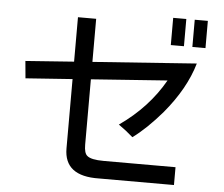

<svg xmlns="http://www.w3.org/2000/svg" viewBox="-56 -882 1112 954"><g transform="rotate(5 500.0 -404.5)"><path d="M388.7 -478.5V-152.3Q388.7 -110.4 404.3 -97.7Q423.8 -80.1 487.3 -80.1H845.7V8.8H471.7Q297.9 12.7 297.9 -126V-471.7L64.5 -455.1L56.6 -541L297.9 -558.6V-780.3H388.7V-565.4L906.2 -602.5Q869.1 -474.6 763.7 -348.6Q687.5 -259.8 619.1 -210Q585 -240.2 546.9 -266.6Q689.5 -366.2 768.6 -505.9ZM835 -818.4V-682.6H769.5V-818.4ZM942.4 -818.4V-682.6H877V-818.4Z"/></g></svg>

Font: MotoyaLCedar
Style: W3 mono
Weight: 400
Version: Version 1.01